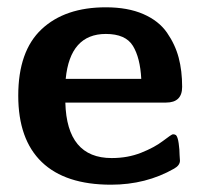

<svg xmlns="http://www.w3.org/2000/svg" viewBox="-20 -495 551 526"><path d="M30 -233Q30 -355 94 -415Q158 -475 270 -475Q330 -475 372.5 -456.5Q415 -438 437.5 -405.5Q460 -373 469.5 -337Q479 -301 479 -257Q479 -214 435 -214H159Q163 -62 286 -62Q330 -62 366.5 -76.5Q403 -91 426 -108.5Q449 -126 453 -127H457L462 -125Q467 -120 469.5 -102.5Q472 -85 472 -70L473 -55Q473 -42 457 -33Q380 11 284 11Q159 11 94.5 -51Q30 -113 30 -233ZM160 -279H367Q364 -337 344 -369.5Q324 -402 270 -402Q172 -402 160 -279Z"/></svg>

Font: CMU Sans Serif
Style: Bold
Weight: 700
Version: Version 0.7.0